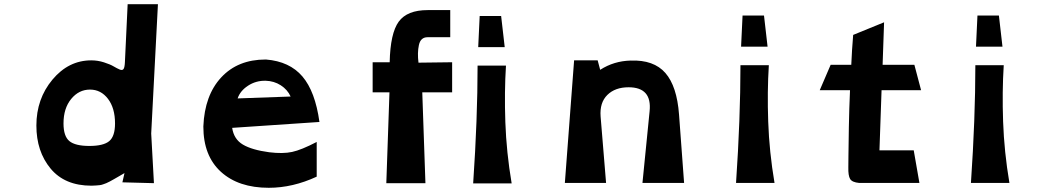

<svg xmlns="http://www.w3.org/2000/svg" viewBox="-20 -870 4972 913"><path d="M415 13Q288 13 220.5 -68.5Q153 -150 153 -273Q153 -400 229.5 -491.5Q306 -583 414 -583Q445 -583 474.5 -573.5Q504 -564 520 -554.5Q536 -545 549 -539.5Q562 -534 567.5 -542Q573 -550 574 -575L587 -850H731L699 -235L712 1L562 -3L572 -47Q562 -41 544.5 -31Q527 -21 521 -17.5Q515 -14 503 -7.5Q491 -1 485.5 1Q480 3 470.5 6.5Q461 10 453.5 10.5Q446 11 436.5 12Q427 13 415 13ZM527 -283Q527 -356 493.5 -400Q460 -444 408 -444Q355 -444 318.5 -399.5Q282 -355 282 -283Q282 -222 310 -199Q338 -176 405 -176Q472 -176 499.5 -199Q527 -222 527 -283Z M1499 -290 1084 -262Q1092 -208 1135 -182.5Q1178 -157 1260 -146Q1325 -138 1369 -147.5Q1413 -157 1486 -195V-30Q1372 23 1258 23Q1114 23 1030.5 -53Q947 -129 947 -268V-269Q953 -417 1032 -502Q1111 -587 1243 -587H1245Q1357 -578 1418 -506.5Q1479 -435 1499 -290ZM1110 -402 1362 -411Q1347 -444 1315 -464.5Q1283 -485 1243 -486Q1197 -487 1159.5 -462.5Q1122 -438 1110 -402Z M1817 1 1832 -431H1752V-574H1833Q1836 -712 1876 -767Q1916 -822 2014 -822H2121V-693H2013Q1980 -693 1972 -656Q1964 -619 1970 -572L2130 -574V-431H1988L2003 1ZM2254 -646 2261 -794H2363L2380 -646ZM2230 2Q2251 -306 2251 -558H2386Q2378 -433 2383 -289.5Q2388 -146 2413 2Z M3209 -325 3233 0H3035L3069 -341Q3081 -455 2969 -455Q2905 -455 2868 -418.5Q2831 -382 2836 -316L2862 0H2666L2710 -583H2822L2834 -538Q2899 -580 2979 -582Q3089 -586 3144 -523Q3199 -460 3209 -325Z M3504 -648 3511 -796H3613L3630 -648ZM3480 0Q3501 -308 3501 -560H3636Q3628 -435 3633 -291.5Q3638 -148 3663 0Z M4162 -155H4325L4352 0H4066Q4032 -3 4022.5 -19Q4013 -35 4014 -74Q4014 -78 4014.5 -128.5Q4015 -179 4016.5 -266Q4018 -353 4022 -441H3878L3930 -562H4028Q4031 -633 4037 -704L4184 -764L4177 -562H4328L4360 -441H4172Z M4621 -648 4628 -796H4730L4747 -648ZM4597 0Q4618 -308 4618 -560H4753Q4745 -435 4750 -291.5Q4755 -148 4780 0Z"/></svg>

Font: OpenDyslexic
Style: Bold
Weight: 800
Designer: Abbie Gonzalez
Version: Version 0.920;hotconv 1.0.109;makeotfexe 2.5.65596